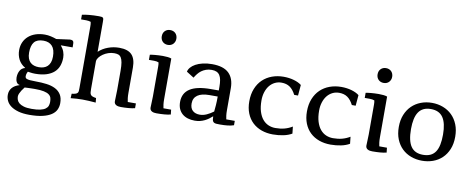

<svg xmlns="http://www.w3.org/2000/svg" viewBox="-77 -1140 4276 1733"><g transform="rotate(10 2060.5 -274.0)"><path d="M489.7 -513.7Q502.9 -513.7 510 -511Q517.1 -508.3 520.5 -501.7Q523.9 -495.1 524.4 -484.4Q524.9 -473.6 524.9 -457V-448.2H416.5Q438.5 -421.9 448 -395.3Q457.5 -368.7 457.5 -342.3Q457.5 -300.3 444.8 -265.9Q432.1 -231.4 404.8 -207Q377.4 -182.6 334.7 -168.9Q292 -155.3 231.9 -155.3Q221.2 -155.3 209.5 -156.2Q197.8 -157.2 188 -158.7Q176.3 -160.2 165 -162.1Q161.1 -155.8 158.7 -148.9Q156.2 -143.1 154.5 -135.7Q152.8 -128.4 152.8 -120.6Q152.8 -112.3 155.5 -106Q158.2 -99.6 168.2 -95.7Q178.2 -91.8 197.8 -89.8Q217.3 -87.9 251 -87.9Q303.7 -87.9 349.6 -82Q395.5 -76.2 429.4 -59.3Q463.4 -42.5 482.9 -12Q502.4 18.6 502.4 67.4Q502.4 99.6 489.3 127.4Q476.1 155.3 445.6 175.5Q415 195.8 366 207.5Q316.9 219.2 245.1 219.2Q185.5 219.2 143.6 207.3Q101.6 195.3 74.7 175.5Q47.9 155.8 35.4 129.6Q22.9 103.5 22.9 74.7Q22.9 36.6 45.7 10Q68.4 -16.6 111.8 -29.3V-31.7Q102.1 -32.7 95 -38.1Q87.9 -43.5 83.3 -51.8Q78.6 -60.1 76.2 -70.6Q73.7 -81.1 73.7 -92.3Q73.7 -128.4 88.6 -155.5Q103.5 -182.6 134.3 -190.4V-192.4Q92.8 -217.3 73.2 -255.9Q53.7 -294.4 53.7 -340.3Q53.7 -380.9 68.6 -413.8Q83.5 -446.8 110.4 -470Q137.2 -493.2 175 -505.9Q212.9 -518.6 259.3 -518.6Q287.1 -518.6 314.7 -512.2Q342.3 -505.9 366.2 -497.1ZM410.6 72.8Q410.6 51.8 405.8 34.9Q400.9 18.1 384.5 5.9Q368.2 -6.3 337.4 -12.9Q306.6 -19.5 254.9 -19.5Q239.7 -19.5 223.4 -19Q207 -18.6 192.9 -18.1Q176.8 -17.1 161.1 -16.6Q147.9 -0.5 137.7 15.6Q128.9 29.3 121.8 44.7Q114.7 60.1 114.7 72.8Q114.7 88.4 120.1 104.2Q125.5 120.1 140.9 133.1Q156.2 146 183.6 154.3Q210.9 162.6 254.9 162.6Q303.7 162.6 334 155.8Q364.3 148.9 381.3 136.7Q398.4 124.5 404.5 108.2Q410.6 91.8 410.6 72.8ZM364.7 -335Q364.7 -399.9 336.4 -431.2Q308.1 -462.4 256.3 -462.4Q197.8 -462.4 171.9 -430.7Q146 -398.9 146 -335Q146 -302.7 154.3 -280.8Q162.6 -258.8 177.2 -245.1Q191.9 -231.4 211.9 -225.3Q231.9 -219.2 254.9 -219.2Q278.8 -219.2 298.8 -225.6Q318.8 -231.9 333.5 -245.8Q348.1 -259.8 356.4 -281.7Q364.7 -303.7 364.7 -335Z M1175.3 -5.9Q1151.9 0.5 1117.4 3.4Q1083 6.3 1046.4 6.3Q1035.6 6.3 1024.7 4.6Q1013.7 2.9 1004.9 -1.7Q996.1 -6.3 990.5 -14.4Q984.9 -22.5 984.9 -35.6Q984.9 -59.6 986.3 -83Q987.8 -106.4 987.8 -137.2V-314.5Q987.8 -361.8 982.7 -390.9Q977.5 -419.9 967.3 -435.8Q957 -451.7 941.4 -456.8Q925.8 -461.9 904.8 -461.9Q877 -461.9 850.6 -452.9Q824.2 -443.8 803.5 -429.4Q782.7 -415 769.3 -397.9Q755.9 -380.9 753.9 -364.7V-110.4Q753.9 -90.3 755.1 -77.4Q756.3 -64.5 762 -55.9Q767.6 -47.4 779.3 -42.7Q791 -38.1 812.5 -34.7L816.4 6.3Q781.2 3.4 752.4 1.7Q723.6 0 695.8 0Q669.4 0 642.8 1.5Q616.2 2.9 586.9 6.3L588.9 -34.7Q611.3 -37.6 623.5 -41.5Q635.7 -45.4 641.6 -52.5Q647.5 -59.6 648.4 -70.6Q649.4 -81.5 649.4 -97.7V-660.6Q649.4 -671.9 648.7 -682.9Q647.9 -693.8 645.5 -703.6Q637.2 -706.5 627 -708.5Q616.7 -710.4 604 -710.4H556.2V-752.9Q580.1 -758.8 620.6 -762.7Q661.1 -766.6 711.4 -766.6Q727.5 -766.6 736.1 -764.9Q744.6 -763.2 748.5 -758.3Q752.4 -753.4 753.2 -744.1Q753.9 -734.9 753.9 -720.2V-448.2Q789.6 -481.9 838.9 -500Q888.2 -518.1 941.4 -518.1Q1020.5 -518.1 1056.4 -480.2Q1092.3 -442.4 1092.3 -363.8V-131.3Q1092.3 -103.5 1094.7 -83.7Q1097.2 -64 1100.6 -49.3H1175.3Z M1299.8 -687Q1299.8 -718.3 1318.6 -736.8Q1337.4 -755.4 1366.7 -755.4Q1381.3 -755.4 1393.6 -750.5Q1405.8 -745.6 1414.6 -736.8Q1423.3 -728 1428.5 -715.3Q1433.6 -702.6 1433.6 -687Q1433.6 -672.4 1428.5 -659.9Q1423.3 -647.5 1414.6 -638.4Q1405.8 -629.4 1393.6 -624.5Q1381.3 -619.6 1366.7 -619.6Q1352.1 -619.6 1339.8 -624.5Q1327.6 -629.4 1318.6 -638.4Q1309.6 -647.5 1304.7 -659.9Q1299.8 -672.4 1299.8 -687ZM1502.9 -5.4Q1477.5 1 1445.3 3.7Q1413.1 6.3 1373.5 6.3Q1362.8 6.3 1351.8 4.6Q1340.8 2.9 1332 -1.7Q1323.2 -6.3 1317.6 -14.4Q1312 -22.5 1312 -35.6Q1312 -59.6 1313.7 -83Q1315.4 -106.4 1315.4 -137.2V-411.1Q1315.4 -420.9 1314.7 -431.2Q1314 -441.4 1312 -449.7Q1294.4 -457 1270 -457H1222.7V-503.9Q1228.5 -505.4 1241 -507.1Q1253.4 -508.8 1269.3 -510.3Q1285.2 -511.7 1303.7 -512.7Q1322.3 -513.7 1340.8 -513.7Q1364.3 -513.7 1385 -511.5Q1405.8 -509.3 1419.4 -503.9V-131.3Q1419.4 -103.5 1421.9 -83.7Q1424.3 -64 1427.7 -49.3H1498Z M1883.8 -100.1Q1886.7 -126.5 1889.2 -159.9Q1891.6 -193.4 1891.6 -238.8H1814.5Q1744.6 -238.8 1707.5 -212.9Q1670.4 -187 1670.4 -136.7Q1670.4 -92.8 1694.8 -71Q1719.2 -49.3 1760.3 -49.3Q1791 -49.3 1822.8 -63.7Q1854.5 -78.1 1883.8 -100.1ZM2081.5 -9.3Q2056.6 -0.5 2025.4 2.9Q1994.1 6.3 1956.1 6.3Q1936 6.3 1922.1 5.4Q1908.2 4.4 1899.7 -0.7Q1891.1 -5.9 1887.2 -16.6Q1883.3 -27.3 1883.3 -46.4L1882.3 -56.2Q1867.7 -43 1851.1 -30.8Q1834.5 -18.6 1814.9 -9Q1795.4 0.5 1772.9 6.1Q1750.5 11.7 1724.1 11.7Q1689.5 11.7 1660.2 2.7Q1630.9 -6.3 1609.9 -24.4Q1588.9 -42.5 1577.1 -69.3Q1565.4 -96.2 1565.4 -132.3Q1565.4 -213.4 1628.4 -253.9Q1691.4 -294.4 1819.8 -294.4H1891.6V-327.6Q1891.6 -364.3 1886.7 -390.4Q1881.8 -416.5 1870.8 -433.3Q1859.9 -450.2 1841.8 -458.3Q1823.7 -466.3 1797.9 -466.3Q1768.6 -466.3 1745.4 -458Q1722.2 -449.7 1704.1 -436.3Q1686 -422.9 1672.1 -405.3Q1658.2 -387.7 1647 -368.7L1579.1 -411.6Q1582.5 -431.6 1598.6 -450.7Q1614.7 -469.7 1642.1 -484.9Q1669.4 -500 1707.3 -509Q1745.1 -518.1 1792 -518.1Q1896.5 -518.1 1945.8 -470.5Q1995.1 -422.9 1995.1 -333V-131.3Q1995.1 -103.5 1997.6 -83.7Q2000 -64 2003.4 -49.3H2081.5Z M2613.8 -26.4Q2581.5 -7.3 2536.4 2.2Q2491.2 11.7 2440.9 11.7Q2383.8 11.7 2335.9 -5.4Q2288.1 -22.5 2253.2 -55.4Q2218.3 -88.4 2199 -136.5Q2179.7 -184.6 2179.7 -246.6Q2179.7 -311.5 2200.2 -362.3Q2220.7 -413.1 2256.6 -447.5Q2292.5 -481.9 2341.6 -500Q2390.6 -518.1 2448.2 -518.1Q2473.1 -518.1 2496.8 -514.9Q2520.5 -511.7 2541.7 -505.6Q2563 -499.5 2581.1 -491Q2599.1 -482.4 2612.3 -471.7L2604 -373.5H2568.8Q2545.4 -419.4 2514.4 -440.9Q2483.4 -462.4 2438 -462.4Q2404.8 -462.4 2377 -448.5Q2349.1 -434.6 2329.1 -409.7Q2309.1 -384.8 2297.9 -349.9Q2286.6 -314.9 2286.6 -273.4Q2286.6 -214.4 2299.8 -171.9Q2313 -129.4 2335.7 -102.3Q2358.4 -75.2 2388.4 -62.3Q2418.5 -49.3 2452.6 -49.3Q2498.5 -49.3 2535.9 -59.3Q2573.2 -69.3 2606.9 -89.8Z M3142.1 -26.4Q3109.9 -7.3 3064.7 2.2Q3019.5 11.7 2969.2 11.7Q2912.1 11.7 2864.3 -5.4Q2816.4 -22.5 2781.5 -55.4Q2746.6 -88.4 2727.3 -136.5Q2708 -184.6 2708 -246.6Q2708 -311.5 2728.5 -362.3Q2749 -413.1 2784.9 -447.5Q2820.8 -481.9 2869.9 -500Q2918.9 -518.1 2976.6 -518.1Q3001.5 -518.1 3025.1 -514.9Q3048.8 -511.7 3070.1 -505.6Q3091.3 -499.5 3109.4 -491Q3127.4 -482.4 3140.6 -471.7L3132.3 -373.5H3097.2Q3073.7 -419.4 3042.7 -440.9Q3011.7 -462.4 2966.3 -462.4Q2933.1 -462.4 2905.3 -448.5Q2877.4 -434.6 2857.4 -409.7Q2837.4 -384.8 2826.2 -349.9Q2814.9 -314.9 2814.9 -273.4Q2814.9 -214.4 2828.1 -171.9Q2841.3 -129.4 2864 -102.3Q2886.7 -75.2 2916.7 -62.3Q2946.8 -49.3 2981 -49.3Q3026.9 -49.3 3064.2 -59.3Q3101.6 -69.3 3135.3 -89.8Z M3277.8 -687Q3277.8 -718.3 3296.6 -736.8Q3315.4 -755.4 3344.7 -755.4Q3359.4 -755.4 3371.6 -750.5Q3383.8 -745.6 3392.6 -736.8Q3401.4 -728 3406.5 -715.3Q3411.6 -702.6 3411.6 -687Q3411.6 -672.4 3406.5 -659.9Q3401.4 -647.5 3392.6 -638.4Q3383.8 -629.4 3371.6 -624.5Q3359.4 -619.6 3344.7 -619.6Q3330.1 -619.6 3317.9 -624.5Q3305.7 -629.4 3296.6 -638.4Q3287.6 -647.5 3282.7 -659.9Q3277.8 -672.4 3277.8 -687ZM3481 -5.4Q3455.6 1 3423.3 3.7Q3391.1 6.3 3351.6 6.3Q3340.8 6.3 3329.8 4.6Q3318.8 2.9 3310.1 -1.7Q3301.3 -6.3 3295.7 -14.4Q3290 -22.5 3290 -35.6Q3290 -59.6 3291.7 -83Q3293.5 -106.4 3293.5 -137.2V-411.1Q3293.5 -420.9 3292.7 -431.2Q3292 -441.4 3290 -449.7Q3272.5 -457 3248 -457H3200.7V-503.9Q3206.5 -505.4 3219 -507.1Q3231.4 -508.8 3247.3 -510.3Q3263.2 -511.7 3281.7 -512.7Q3300.3 -513.7 3318.8 -513.7Q3342.3 -513.7 3363 -511.5Q3383.8 -509.3 3397.5 -503.9V-131.3Q3397.5 -103.5 3399.9 -83.7Q3402.3 -64 3405.8 -49.3H3476.1Z M4065.9 -252.9Q4065.9 -187.5 4045.2 -137.9Q4024.4 -88.4 3989.3 -55.2Q3954.1 -22 3907.2 -5.1Q3860.4 11.7 3807.6 11.7Q3752.9 11.7 3705.8 -5.9Q3658.7 -23.4 3623.8 -57.1Q3588.9 -90.8 3568.8 -140.1Q3548.8 -189.5 3548.8 -252.9Q3548.8 -315.9 3568.8 -365.2Q3588.9 -414.6 3623.8 -448.5Q3658.7 -482.4 3705.8 -500.5Q3752.9 -518.6 3807.6 -518.6Q3861.8 -518.6 3909.2 -500.5Q3956.5 -482.4 3991.2 -448.5Q4025.9 -414.6 4045.9 -365.2Q4065.9 -315.9 4065.9 -252.9ZM3660.6 -253.4Q3660.6 -145 3696 -93.8Q3731.4 -42.5 3807.1 -42.5Q3846.7 -42.5 3874.8 -55.7Q3902.8 -68.8 3920.4 -95.2Q3938 -121.6 3946 -161.1Q3954.1 -200.7 3954.1 -253.4Q3954.1 -357.9 3918.7 -409.9Q3883.3 -461.9 3807.1 -461.9Q3768.1 -461.9 3740.2 -448.5Q3712.4 -435.1 3694.8 -408.7Q3677.2 -382.3 3668.9 -343.3Q3660.6 -304.2 3660.6 -253.4Z"/></g></svg>

Font: Tienne
Style: Regular
Weight: 400
Designer: vernon adams
Foundry: vernon adams
Version: Version 1.001